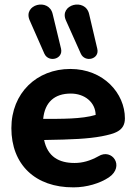

<svg xmlns="http://www.w3.org/2000/svg" viewBox="-20 -797 587 827"><path d="M297 10C353 10 410 -7 449 -33C519 -81 462 -160 404 -124C368 -104 335 -95 301 -95C234 -95 185 -122 170 -194C293 -196 358 -199 418 -210C473 -221 518 -232 518 -287C518 -395 426 -500 283 -500C138 -500 29 -396 29 -245C29 -89 131 11 297 10ZM264 -709 328 -566C346 -526 410 -542 399 -587L364 -736C348 -808 233 -778 264 -709ZM108 -709 171 -566C189 -526 253 -542 243 -587L207 -736C191 -808 77 -778 108 -709ZM166 -285C173 -357 215 -394 285 -394C344 -394 391 -357 392 -302C332 -284 245 -285 166 -285Z"/></svg>

Font: SN Pro
Style: Bold
Weight: 700
Designer: Tobias Whetton
Foundry: Supernotes
Version: Version 1.003;Glyphs 3.3 (3324)